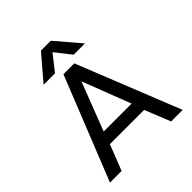

<svg xmlns="http://www.w3.org/2000/svg" viewBox="-240 -1066 1225 1225"><g transform="rotate(-45 373.0 -453.5)"><path d="M329 -907H418L560 -741H458L374 -848L290 -741H187ZM324 -699H422L701 0H597L527 -174H218L150 0H45ZM499 -259 373 -586 247 -259Z"/></g></svg>

Font: Prompt
Style: Regular
Weight: 400
Designer: Katatrad Team
Foundry: CadsonDemak
Version: Version 1.001